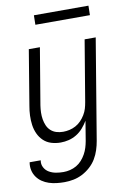

<svg xmlns="http://www.w3.org/2000/svg" viewBox="-107 -756 706 1040"><g transform="rotate(-10 246.0 -236.5)"><path d="M162 223Q140 223 118.5 220.5Q97 218 77 211.5Q57 205 40 193.5Q23 182 11 165Q-1 148 -5.5 127Q-10 106 -6 84H55Q51 105 60.5 123Q70 141 87.5 151Q105 161 125 164.5Q145 168 166 168Q184 168 202.5 163.5Q221 159 237.5 149.5Q254 140 267 125.5Q280 111 289.5 94Q299 77 304.5 59Q310 41 313 24L331 -85Q319 -65 303 -46.5Q287 -28 266.5 -15.5Q246 -3 223.5 2.5Q201 8 179 8Q152 8 127.5 0.5Q103 -7 85 -24Q67 -41 56.5 -64Q46 -87 42.5 -112.5Q39 -138 40 -164.5Q41 -191 46 -218L96 -520H157L105 -209Q102 -189 101.5 -170Q101 -151 104 -133Q107 -115 114 -98.5Q121 -82 134 -70Q147 -58 164.5 -52.5Q182 -47 202 -47Q219 -47 237 -51Q255 -55 271.5 -64Q288 -73 301 -86.5Q314 -100 324 -116.5Q334 -133 339 -150Q344 -167 347 -185L403 -520H464L372 33Q368 57 360 82Q352 107 338.5 129.5Q325 152 304.5 170.5Q284 189 260.5 201Q237 213 212 218Q187 223 162 223ZM154 -644 155 -696H455L454 -644Z"/></g></svg>

Font: Iosevka Term Curly Light
Style: Italic
Weight: 300
Italic angle: -9°
Designer: Belleve Invis
Foundry: Belleve Invis
Version: Version 32.3.0